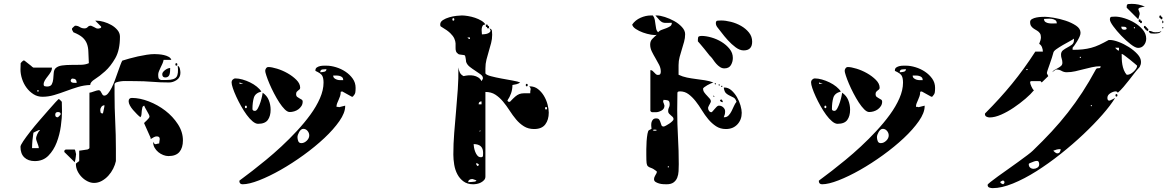

<svg xmlns="http://www.w3.org/2000/svg" viewBox="-20 -887 6043 994"><path d="M480 -780Q496 -780 517 -774Q538 -768 556.5 -757.5Q575 -747 588 -731.5Q601 -716 601 -697Q601 -628 577 -586Q553 -544 524 -518Q495 -492 471 -477Q447 -462 447 -447Q415 -446 383.5 -436.5Q352 -427 321.5 -415.5Q291 -404 260.5 -395Q230 -386 200 -386Q174 -386 153 -399.5Q132 -413 117 -433.5Q102 -454 94 -479Q86 -504 86 -527L87 -560Q88 -562 93 -567Q98 -572 100 -573Q101 -574 103 -574Q106 -574 107 -573L140 -547Q142 -545 144 -543.5Q146 -542 148 -540Q151 -538 153 -537H249Q249 -525 242.5 -514Q236 -503 227.5 -492.5Q219 -482 212.5 -471.5Q206 -461 206 -450Q206 -442 212 -440.5Q218 -439 223 -439Q242 -439 248 -450.5Q254 -462 255.5 -477Q257 -492 258 -508Q259 -524 267 -533Q279 -545 301 -548Q323 -551 348.5 -551Q374 -551 398.5 -551.5Q423 -552 440 -560Q438 -594 437.5 -618Q437 -642 430 -660.5Q423 -679 407.5 -693Q392 -707 360 -720L353 -733V-740Q355 -742 360 -747Q365 -752 367 -753Q367 -754 370 -754Q382 -754 393 -747Q404 -740 417 -740Q428 -740 434 -747Q440 -754 450 -754Q453 -754 453 -753Q454 -753 458 -751Q462 -749 466.5 -747Q471 -745 475 -742.5Q479 -740 480 -740L487 -739Q488 -739 492 -739.5Q496 -740 499.5 -741.5Q503 -743 504 -746Q505 -749 500 -753L473 -780ZM843 -473Q883 -473 894 -489Q905 -505 900 -547Q909 -542 911.5 -530.5Q914 -519 914 -510Q914 -486 895 -473Q876 -460 855 -460Q810 -460 768 -463.5Q726 -467 681 -467Q656 -467 630 -467.5Q604 -468 580 -460Q579 -460 576.5 -457Q574 -454 573 -453V-400Q573 -328 576.5 -258.5Q580 -189 580 -117V-53Q576 -34 566 -14Q556 6 541 22.5Q526 39 507 49.5Q488 60 467 60Q450 60 433 51.5Q416 43 402.5 29Q389 15 381 -2Q373 -19 373 -37V-40Q375 -42 381.5 -47Q388 -52 390 -53V-107Q392 -107 398.5 -108Q405 -109 412 -110Q419 -111 425 -112Q431 -113 433 -113Q436 -114 439.5 -116.5Q443 -119 443 -120V-407Q446 -407 452.5 -409Q459 -411 466 -413.5Q473 -416 480 -418Q487 -420 490 -420Q497 -420 500 -415.5Q503 -411 505.5 -406Q508 -401 511 -396.5Q514 -392 520 -392Q530 -392 539.5 -403.5Q549 -415 558 -432.5Q567 -450 575 -472Q583 -494 590 -514Q597 -534 603 -550Q609 -566 613 -573Q629 -578 650 -584Q671 -590 694 -595Q717 -600 739.5 -603.5Q762 -607 780 -607Q788 -607 801.5 -606Q815 -605 828.5 -602Q842 -599 853 -593Q864 -587 867 -577H827Q825 -566 820.5 -556.5Q816 -547 811.5 -537.5Q807 -528 803 -518.5Q799 -509 799 -500Q799 -491 800.5 -484Q802 -477 813 -473ZM893 -547Q888 -547 888 -553.5Q888 -560 893 -560Q898 -560 898 -553.5Q898 -547 893 -547ZM861 -535Q861 -527 860.5 -518.5Q860 -510 858 -502.5Q856 -495 850.5 -490.5Q845 -486 836 -486Q820 -486 820 -503Q820 -509 824.5 -514.5Q829 -520 835 -524.5Q841 -529 848 -532Q855 -535 861 -535ZM353 -480Q349 -479 347 -473Q346 -473 346 -470Q346 -464 350 -461.5Q354 -459 359.5 -458.5Q365 -458 370 -458Q375 -458 377 -458Q377 -480 357 -480ZM180 -420H173V-413H180ZM727 -247Q726 -248 726 -250Q726 -251 730 -254.5Q734 -258 738.5 -262.5Q743 -267 747.5 -272Q752 -277 753 -280Q754 -281 754 -283Q754 -288 750 -295.5Q746 -303 741.5 -311Q737 -319 732.5 -327Q728 -335 727 -340Q719 -338 717 -330.5Q715 -323 714 -314Q713 -305 712.5 -295.5Q712 -286 707 -280Q699 -286 689 -296Q679 -306 669 -317.5Q659 -329 652.5 -341Q646 -353 646 -363Q646 -380 663 -380Q704 -380 750.5 -362Q797 -344 836 -314Q875 -284 901 -244Q927 -204 927 -160Q927 -122 909 -100.5Q891 -79 852 -79Q839 -79 825 -84.5Q811 -90 799.5 -99.5Q788 -109 780.5 -122Q773 -135 773 -150V-153Q777 -145 780 -142.5Q783 -140 786.5 -140.5Q790 -141 794 -142.5Q798 -144 804 -144Q804 -150 805.5 -156Q807 -162 807 -167Q807 -172 804.5 -176Q802 -180 793 -181Q784 -181 777 -177Q770 -173 760 -167V-173ZM301 -310Q301 -278 295 -234Q289 -190 273.5 -149.5Q258 -109 230.5 -81Q203 -53 160 -53Q126 -53 106 -72Q86 -91 86 -127Q86 -135 100.5 -156.5Q115 -178 136.5 -205.5Q158 -233 183.5 -262.5Q209 -292 231 -317Q253 -342 267.5 -358Q282 -374 283 -374Q286 -374 287 -373Q288 -372 293.5 -367Q299 -362 300 -360ZM520 -333 521 -342Q511 -342 505 -334Q499 -326 499 -317Q499 -312 500.5 -306Q502 -300 510 -300H513ZM280 -280Q282 -281 287 -286.5Q292 -292 293 -293Q294 -294 294 -297Q294 -303 289.5 -305Q285 -307 280 -307Q266 -307 266 -293Q266 -280 277 -280ZM181 -120Q181 -124 180 -127Q180 -128 178 -134Q176 -140 173.5 -146.5Q171 -153 169 -159Q167 -165 167 -167Q166 -177 172.5 -191.5Q179 -206 187 -213Q186 -214 183 -214Q181 -214 180 -213Q177 -212 166.5 -207Q156 -202 153 -200Q150 -182 148 -160.5Q146 -139 146 -120ZM367 -113Q369 -110 370 -106Q371 -103 371.5 -99Q372 -95 373 -93L374 -87Q374 -86 373.5 -85.5Q373 -85 373 -83V-80Q373 -76 370.5 -63Q368 -50 367 -47L313 -100V-107Q314 -108 316.5 -110.5Q319 -113 320 -113Z M1613 -523Q1613 -533 1620.5 -538Q1628 -543 1637.5 -545Q1647 -547 1656.5 -547Q1666 -547 1671 -547Q1693 -547 1719.5 -539Q1746 -531 1768.5 -516Q1791 -501 1806 -480Q1821 -459 1821 -432Q1821 -418 1819.5 -408.5Q1818 -399 1807 -387Q1806 -386 1803 -386Q1801 -386 1800 -387L1753 -413Q1753 -414 1749 -413Q1745 -412 1744 -412Q1744 -399 1740.5 -389Q1737 -379 1733 -370Q1729 -361 1725.5 -352.5Q1722 -344 1722 -334Q1730 -334 1732 -333.5Q1734 -333 1735 -332L1767 -340V-337Q1767 -303 1737 -260Q1707 -217 1659 -172Q1611 -127 1551.5 -84Q1492 -41 1433 -7.5Q1374 26 1321.5 46.5Q1269 67 1236 67Q1219 67 1219 49Q1219 48 1237.5 34.5Q1256 21 1287 -3Q1318 -27 1357 -59Q1396 -91 1437 -129Q1478 -167 1517 -209Q1556 -251 1587 -293.5Q1618 -336 1636.5 -378.5Q1655 -421 1655 -459Q1655 -482 1648.5 -494.5Q1642 -507 1613 -520ZM1547 -361Q1547 -348 1540.5 -338Q1534 -328 1524.5 -321Q1515 -314 1503 -310.5Q1491 -307 1480 -307Q1468 -307 1454 -321Q1440 -335 1426 -356.5Q1412 -378 1398.5 -404Q1385 -430 1375 -453.5Q1365 -477 1359 -495.5Q1353 -514 1353 -520Q1353 -527 1357.5 -533.5Q1362 -540 1370 -540Q1386 -540 1414 -531.5Q1442 -523 1468.5 -508Q1495 -493 1514.5 -473.5Q1534 -454 1534 -433Q1534 -427 1530.5 -424Q1527 -421 1523.5 -418.5Q1520 -416 1516.5 -412Q1513 -408 1513 -400Q1513 -390 1518.5 -385.5Q1524 -381 1530 -378Q1536 -375 1541.5 -371.5Q1547 -368 1547 -361ZM1670 -529Q1661 -529 1649.5 -527.5Q1638 -526 1638 -513Q1647 -513 1658.5 -515.5Q1670 -518 1670 -529ZM1757 -472Q1757 -482 1751.5 -487Q1746 -492 1738 -494Q1730 -496 1721 -496Q1712 -496 1705 -496Q1705 -487 1711 -482Q1717 -477 1725 -474.5Q1733 -472 1742 -472Q1751 -472 1757 -472ZM1381 -319Q1381 -286 1366.5 -266Q1352 -246 1316 -246Q1303 -246 1287.5 -259Q1272 -272 1257 -292.5Q1242 -313 1228 -338Q1214 -363 1203 -387Q1192 -411 1185.5 -430.5Q1179 -450 1179 -460Q1179 -469 1185 -475Q1191 -481 1199 -481Q1215 -481 1235 -475.5Q1255 -470 1274.5 -460.5Q1294 -451 1309.5 -438.5Q1325 -426 1333 -413Q1301 -405 1294 -380.5Q1287 -356 1287 -323Q1287 -313 1300 -313Q1308 -313 1315.5 -327Q1323 -341 1328.5 -358.5Q1334 -376 1337 -390.5Q1340 -405 1340 -407Q1362 -392 1371.5 -368.5Q1381 -345 1381 -319ZM1220 -460V-453H1240ZM1253 -327Q1258 -327 1258 -333.5Q1258 -340 1253 -340Q1248 -340 1248 -333.5Q1248 -327 1253 -327ZM1581 -186Q1581 -199 1572 -209.5Q1563 -220 1550 -220Q1544 -220 1538.5 -215.5Q1533 -211 1529 -204Q1525 -197 1522.5 -190Q1520 -183 1520 -177Q1520 -167 1524 -156.5Q1528 -146 1540 -146Q1555 -146 1568 -158.5Q1581 -171 1581 -186Z M2723 -440Q2747 -440 2765 -426Q2783 -412 2795.5 -391.5Q2808 -371 2814.5 -347Q2821 -323 2821 -304Q2821 -267 2803 -243Q2785 -219 2745 -219Q2715 -219 2692.5 -233Q2670 -247 2652 -268.5Q2634 -290 2618 -315Q2602 -340 2584 -361.5Q2566 -383 2544.5 -397Q2523 -411 2493 -411V27Q2493 38 2486 45.5Q2479 53 2469.5 58Q2460 63 2449 65Q2438 67 2430 67Q2400 67 2380 52.5Q2360 38 2348 15.5Q2336 -7 2331.5 -34.5Q2327 -62 2327 -87Q2327 -143 2331.5 -199Q2336 -255 2341 -311.5Q2346 -368 2350 -424.5Q2354 -481 2353 -538Q2355 -524 2360.5 -512Q2366 -500 2380 -493Q2392 -496 2405.5 -497Q2419 -498 2432 -495.5Q2445 -493 2456 -486Q2467 -479 2473 -467Q2474 -468 2476.5 -473Q2479 -478 2480 -480V-483Q2480 -493 2468 -502Q2456 -511 2441 -520.5Q2426 -530 2412 -541Q2398 -552 2393 -567Q2393 -568 2392.5 -573Q2392 -578 2391 -583.5Q2390 -589 2389 -594Q2388 -599 2387 -600Q2386 -601 2381 -602Q2376 -603 2370 -603.5Q2364 -604 2359 -605Q2354 -606 2353 -607Q2343 -614 2340.5 -622.5Q2338 -631 2338.5 -641Q2339 -651 2338.5 -662.5Q2338 -674 2332 -687.5Q2326 -701 2311 -715.5Q2296 -730 2267 -747Q2261 -750 2260 -752.5Q2259 -755 2259 -760Q2259 -774 2273 -783Q2287 -792 2306 -797.5Q2325 -803 2343.5 -805Q2362 -807 2371 -807Q2384 -807 2402.5 -804Q2421 -801 2439 -795Q2457 -789 2472 -780Q2487 -771 2493 -760Q2483 -760 2479 -754Q2475 -748 2474 -739.5Q2473 -731 2474 -722.5Q2475 -714 2475 -709Q2479 -709 2489 -710Q2499 -711 2507 -714.5Q2515 -718 2518.5 -724Q2522 -730 2513 -740Q2526 -737 2527 -726.5Q2528 -716 2528 -707Q2528 -685 2522.5 -664Q2517 -643 2510.5 -621.5Q2504 -600 2498.5 -578.5Q2493 -557 2493 -533V-507Q2497 -499 2521.5 -492.5Q2546 -486 2576 -480.5Q2606 -475 2634 -470Q2662 -465 2673 -460Q2665 -454 2653.5 -451Q2642 -448 2633 -447Q2633 -425 2626 -404.5Q2619 -384 2607 -367Q2609 -361 2613 -360H2620Q2637 -378 2647.5 -387Q2658 -396 2668.5 -400Q2679 -404 2691.5 -404Q2704 -404 2725 -404Q2725 -417 2727 -423.5Q2729 -430 2720 -440ZM2327 -780Q2332 -780 2332 -786.5Q2332 -793 2327 -793Q2322 -793 2322 -786.5Q2322 -780 2327 -780ZM2500 -747Q2495 -747 2495 -753.5Q2495 -760 2500 -760Q2507 -760 2505 -753H2507Q2512 -753 2512 -746.5Q2512 -740 2507 -740Q2500 -740 2502 -747ZM2413 -693H2400Q2405 -685 2413 -685ZM2707 -440Q2702 -440 2702 -446.5Q2702 -453 2707 -453Q2712 -453 2712 -446.5Q2712 -440 2707 -440ZM2473 -362Q2458 -362 2458 -347H2473ZM2807 -320Q2812 -320 2812 -326.5Q2812 -333 2807 -333Q2802 -333 2802 -326.5Q2802 -320 2807 -320ZM2460 -207H2467V-213ZM2470 -73Q2480 -73 2480.5 -81.5Q2481 -90 2481 -96Q2481 -141 2432 -141Q2432 -135 2434 -123.5Q2436 -112 2440.5 -100.5Q2445 -89 2452 -81Q2459 -73 2470 -73ZM2460 -33Q2455 -42 2445 -42Q2445 -32 2453 -27ZM2423 40Q2416 40 2410 44Q2404 48 2404 56Q2408 56 2422 55Q2436 54 2440 53Q2441 53 2443.5 50.5Q2446 48 2447 47L2427 40Z M3730 -280Q3743 -280 3752 -289.5Q3761 -299 3767.5 -312Q3774 -325 3780 -338.5Q3786 -352 3793 -360Q3788 -376 3778.5 -381.5Q3769 -387 3758.5 -391.5Q3748 -396 3739 -404Q3730 -412 3727 -433Q3728 -434 3730 -434Q3750 -434 3766.5 -419.5Q3783 -405 3795 -384.5Q3807 -364 3813.5 -341.5Q3820 -319 3820 -303Q3820 -267 3797.5 -243Q3775 -219 3738 -219Q3709 -219 3687 -233.5Q3665 -248 3647 -269.5Q3629 -291 3613.5 -316.5Q3598 -342 3581 -363.5Q3564 -385 3544.5 -399.5Q3525 -414 3500 -414Q3496 -414 3492 -413Q3488 -412 3487 -407L3486 -317Q3486 -245 3490 -176Q3494 -107 3494 -37Q3494 -19 3493 -0.5Q3492 18 3486 33Q3480 48 3467 57.5Q3454 67 3431 67Q3425 67 3414 66.5Q3403 66 3392.5 63Q3382 60 3374 55Q3366 50 3366 41Q3366 39 3366.5 36.5Q3367 34 3367 33Q3367 32 3369 28Q3371 24 3373 20Q3375 16 3377.5 12Q3380 8 3380 7V0Q3362 -14 3351 -17.5Q3340 -21 3334.5 -26Q3329 -31 3327.5 -42.5Q3326 -54 3326 -85Q3326 -94 3326 -114.5Q3326 -135 3327.5 -156Q3329 -177 3332 -194Q3335 -211 3340 -213L3353 -220Q3352 -227 3351.5 -236.5Q3351 -246 3353 -254Q3355 -262 3360.5 -268Q3366 -274 3377 -274Q3389 -274 3393 -267.5Q3397 -261 3399.5 -253Q3402 -245 3404.5 -238.5Q3407 -232 3416 -232Q3419 -232 3427.5 -236.5Q3436 -241 3445 -247Q3454 -253 3460.5 -259.5Q3467 -266 3467 -270Q3467 -277 3462.5 -281.5Q3458 -286 3453 -290Q3448 -294 3443.5 -299Q3439 -304 3439 -312Q3439 -323 3443 -330Q3447 -337 3447 -347Q3447 -365 3436.5 -367.5Q3426 -370 3415 -370Q3415 -368 3414 -365Q3413 -362 3413 -360Q3414 -358 3417 -350Q3420 -342 3420 -340Q3420 -323 3404.5 -314.5Q3389 -306 3375 -306Q3371 -306 3362.5 -306Q3354 -306 3353 -307Q3352 -307 3349.5 -309.5Q3347 -312 3347 -313V-524Q3354 -524 3358.5 -520Q3363 -516 3367 -511.5Q3371 -507 3375.5 -503Q3380 -499 3386 -499Q3395 -499 3398 -503.5Q3401 -508 3401 -516Q3401 -534 3392.5 -551Q3384 -568 3373.5 -585.5Q3363 -603 3354.5 -620.5Q3346 -638 3346 -656Q3346 -674 3356.5 -685Q3367 -696 3380 -707Q3371 -704 3350.5 -707.5Q3330 -711 3309 -718.5Q3288 -726 3271.5 -737Q3255 -748 3253 -760Q3269 -783 3296 -795Q3323 -807 3350 -807H3360Q3368 -796 3370 -784Q3372 -772 3373.5 -760.5Q3375 -749 3377 -738.5Q3379 -728 3387 -720Q3395 -729 3407 -733Q3419 -737 3430.5 -741.5Q3442 -746 3450 -751.5Q3458 -757 3458 -769Q3439 -769 3428.5 -768.5Q3418 -768 3410.5 -771Q3403 -774 3395 -782Q3387 -790 3373 -807H3380Q3397 -807 3422 -799Q3447 -791 3470.5 -778Q3494 -765 3510.5 -747Q3527 -729 3527 -710Q3527 -690 3521.5 -670.5Q3516 -651 3510 -631.5Q3504 -612 3498.5 -592Q3493 -572 3493 -550V-500Q3514 -490 3536.5 -485.5Q3559 -481 3582.5 -478Q3606 -475 3629 -471.5Q3652 -468 3673 -460Q3669 -459 3660 -455Q3651 -451 3642 -446Q3633 -441 3626 -435.5Q3619 -430 3620 -427Q3620 -417 3626.5 -408Q3633 -399 3641 -391Q3649 -383 3655 -375.5Q3661 -368 3660 -360Q3660 -359 3658 -355Q3656 -351 3653.5 -346.5Q3651 -342 3649 -338Q3647 -334 3647 -333Q3646 -332 3646 -331V-326Q3646 -319 3651 -312.5Q3656 -306 3663 -306Q3665 -306 3669.5 -311Q3674 -316 3679 -322Q3684 -328 3689.5 -333.5Q3695 -339 3700 -340H3703Q3715 -340 3724.5 -331Q3734 -322 3734 -311Q3734 -302 3732.5 -295.5Q3731 -289 3727 -280ZM3874 -671Q3874 -626 3830 -626Q3810 -626 3788.5 -642Q3767 -658 3748 -679Q3729 -700 3714.5 -719.5Q3700 -739 3693 -747Q3686 -757 3686 -767Q3686 -779 3694.5 -780Q3703 -781 3713 -781Q3736 -781 3764 -774Q3792 -767 3816.5 -753Q3841 -739 3857.5 -718.5Q3874 -698 3874 -671ZM3593 -683Q3593 -695 3597.5 -698Q3602 -701 3613 -701Q3635 -701 3663 -693Q3691 -685 3715.5 -670Q3740 -655 3757 -634Q3774 -613 3774 -587Q3774 -567 3764 -550Q3754 -533 3730 -533Q3718 -533 3707.5 -540Q3697 -547 3688.5 -556.5Q3680 -566 3673 -576.5Q3666 -587 3660 -593Q3655 -597 3646 -609Q3637 -621 3626.5 -633.5Q3616 -646 3606.5 -657.5Q3597 -669 3593 -673ZM3687 -453Q3686 -450 3683.5 -450Q3681 -450 3680 -453Q3679 -456 3683 -456Q3687 -456 3687 -453ZM3707 -447Q3706 -444 3703.5 -444Q3701 -444 3700 -447Q3699 -450 3703 -450Q3707 -450 3707 -447ZM3720 -440Q3719 -437 3716.5 -437Q3714 -437 3713 -440Q3713 -443 3717 -443Q3721 -443 3720 -440ZM3673 -387V-393L3680 -387ZM3713 -373Q3722 -368 3722 -358Q3711 -358 3707 -367ZM3380 -213Q3381 -214 3377.5 -215Q3374 -216 3370 -216Q3366 -216 3362.5 -215Q3359 -214 3360 -213Q3362 -210 3370 -210Q3378 -210 3380 -213ZM3440 -20Q3443 -21 3443 -23.5Q3443 -26 3440 -27Q3437 -27 3437 -23Q3437 -19 3440 -20Z M4613 -523Q4613 -533 4620.5 -538Q4628 -543 4637.5 -545Q4647 -547 4656.5 -547Q4666 -547 4671 -547Q4693 -547 4719.5 -539Q4746 -531 4768.5 -516Q4791 -501 4806 -480Q4821 -459 4821 -432Q4821 -418 4819.5 -408.5Q4818 -399 4807 -387Q4806 -386 4803 -386Q4801 -386 4800 -387L4753 -413Q4753 -414 4749 -413Q4745 -412 4744 -412Q4744 -399 4740.5 -389Q4737 -379 4733 -370Q4729 -361 4725.5 -352.5Q4722 -344 4722 -334Q4730 -334 4732 -333.5Q4734 -333 4735 -332L4767 -340V-337Q4767 -303 4737 -260Q4707 -217 4659 -172Q4611 -127 4551.5 -84Q4492 -41 4433 -7.5Q4374 26 4321.5 46.5Q4269 67 4236 67Q4219 67 4219 49Q4219 48 4237.5 34.5Q4256 21 4287 -3Q4318 -27 4357 -59Q4396 -91 4437 -129Q4478 -167 4517 -209Q4556 -251 4587 -293.5Q4618 -336 4636.5 -378.5Q4655 -421 4655 -459Q4655 -482 4648.5 -494.5Q4642 -507 4613 -520ZM4547 -361Q4547 -348 4540.5 -338Q4534 -328 4524.5 -321Q4515 -314 4503 -310.5Q4491 -307 4480 -307Q4468 -307 4454 -321Q4440 -335 4426 -356.5Q4412 -378 4398.5 -404Q4385 -430 4375 -453.5Q4365 -477 4359 -495.5Q4353 -514 4353 -520Q4353 -527 4357.5 -533.5Q4362 -540 4370 -540Q4386 -540 4414 -531.5Q4442 -523 4468.5 -508Q4495 -493 4514.5 -473.5Q4534 -454 4534 -433Q4534 -427 4530.5 -424Q4527 -421 4523.5 -418.5Q4520 -416 4516.5 -412Q4513 -408 4513 -400Q4513 -390 4518.5 -385.5Q4524 -381 4530 -378Q4536 -375 4541.5 -371.5Q4547 -368 4547 -361ZM4670 -529Q4661 -529 4649.5 -527.5Q4638 -526 4638 -513Q4647 -513 4658.5 -515.5Q4670 -518 4670 -529ZM4757 -472Q4757 -482 4751.5 -487Q4746 -492 4738 -494Q4730 -496 4721 -496Q4712 -496 4705 -496Q4705 -487 4711 -482Q4717 -477 4725 -474.5Q4733 -472 4742 -472Q4751 -472 4757 -472ZM4381 -319Q4381 -286 4366.5 -266Q4352 -246 4316 -246Q4303 -246 4287.5 -259Q4272 -272 4257 -292.5Q4242 -313 4228 -338Q4214 -363 4203 -387Q4192 -411 4185.5 -430.5Q4179 -450 4179 -460Q4179 -469 4185 -475Q4191 -481 4199 -481Q4215 -481 4235 -475.5Q4255 -470 4274.5 -460.5Q4294 -451 4309.5 -438.5Q4325 -426 4333 -413Q4301 -405 4294 -380.5Q4287 -356 4287 -323Q4287 -313 4300 -313Q4308 -313 4315.5 -327Q4323 -341 4328.5 -358.5Q4334 -376 4337 -390.5Q4340 -405 4340 -407Q4362 -392 4371.5 -368.5Q4381 -345 4381 -319ZM4220 -460V-453H4240ZM4253 -327Q4258 -327 4258 -333.5Q4258 -340 4253 -340Q4248 -340 4248 -333.5Q4248 -327 4253 -327ZM4581 -186Q4581 -199 4572 -209.5Q4563 -220 4550 -220Q4544 -220 4538.5 -215.5Q4533 -211 4529 -204Q4525 -197 4522.5 -190Q4520 -183 4520 -177Q4520 -167 4524 -156.5Q4528 -146 4540 -146Q4555 -146 4568 -158.5Q4581 -171 4581 -186Z M5813 -853Q5813 -865 5821 -866Q5829 -867 5839 -867Q5857 -867 5873.5 -863.5Q5890 -860 5907 -853Q5904 -853 5893.5 -850.5Q5883 -848 5880 -847Q5878 -846 5875.5 -843.5Q5873 -841 5873 -840Q5873 -838 5876.5 -830Q5880 -822 5880 -820V-813L5873 -787L5813 -847ZM5993 -800Q5998 -800 5998 -793.5Q5998 -787 5993 -787Q5988 -787 5988 -793H5987Q5982 -793 5982 -800Q5982 -807 5987 -807Q5992 -807 5992 -800ZM5914 -687Q5914 -668 5902.5 -653.5Q5891 -639 5872 -639Q5858 -639 5833.5 -658Q5809 -677 5785 -702Q5761 -727 5743.5 -751Q5726 -775 5726 -786Q5726 -799 5734 -800Q5742 -801 5753 -801Q5774 -801 5801.5 -792.5Q5829 -784 5854 -769Q5879 -754 5896.5 -733Q5914 -712 5914 -687ZM5727 -680Q5744 -680 5771 -670Q5798 -660 5824 -643.5Q5850 -627 5868.5 -607Q5887 -587 5887 -567Q5887 -559 5885.5 -553.5Q5884 -548 5880 -540Q5866 -525 5852.5 -507.5Q5839 -490 5825 -472Q5811 -454 5796.5 -437Q5782 -420 5767 -407Q5764 -412 5760 -413Q5760 -414 5757 -414Q5744 -414 5728.5 -404.5Q5713 -395 5713 -380Q5713 -375 5715 -370.5Q5717 -366 5723 -366Q5726 -366 5727 -367Q5730 -368 5740 -373Q5750 -378 5753 -380Q5730 -342 5687 -293Q5644 -244 5589 -192Q5534 -140 5471 -90Q5408 -40 5345.5 -0.5Q5283 39 5224 63Q5165 87 5119 87Q5111 87 5102 84Q5093 81 5093 70Q5093 67 5108 55Q5123 43 5146.5 26Q5170 9 5198.5 -11Q5227 -31 5253 -50Q5279 -69 5299 -84Q5319 -99 5327 -107Q5380 -158 5424.5 -206Q5469 -254 5508.5 -304.5Q5548 -355 5583.5 -409.5Q5619 -464 5653 -527Q5656 -533 5660.5 -533.5Q5665 -534 5668.5 -534Q5672 -534 5675 -535.5Q5678 -537 5678 -544Q5655 -544 5633 -539Q5611 -534 5589.5 -528.5Q5568 -523 5546.5 -518Q5525 -513 5502 -513Q5488 -513 5476 -520Q5464 -527 5450 -527H5447Q5444 -525 5436.5 -520Q5429 -515 5427 -513Q5432 -521 5441 -526Q5450 -531 5458.5 -535.5Q5467 -540 5473.5 -546Q5480 -552 5480 -562Q5480 -573 5476.5 -583Q5473 -593 5473 -604Q5473 -619 5483.5 -627Q5494 -635 5506.5 -641.5Q5519 -648 5529.5 -656Q5540 -664 5540 -680V-687Q5534 -682 5517 -673Q5500 -664 5482 -653.5Q5464 -643 5449 -632.5Q5434 -622 5433 -613Q5431 -605 5426 -589Q5421 -573 5415 -556.5Q5409 -540 5404.5 -526.5Q5400 -513 5400 -510V-507L5407 -493L5373 -460L5367 -467H5320Q5313 -467 5313 -460Q5313 -457 5315 -451Q5317 -445 5320 -438.5Q5323 -432 5326.5 -426.5Q5330 -421 5333 -420Q5317 -400 5289 -376Q5261 -352 5228.5 -330Q5196 -308 5163 -293.5Q5130 -279 5103 -279Q5095 -279 5087 -283Q5079 -287 5079 -297Q5079 -299 5080 -300Q5157 -377 5219.5 -453.5Q5282 -530 5340 -620H5379Q5379 -631 5374.5 -642.5Q5370 -654 5360 -660Q5369 -681 5369 -694Q5369 -707 5363.5 -715Q5358 -723 5349.5 -728Q5341 -733 5333 -738Q5325 -743 5319 -751Q5313 -759 5313 -773Q5313 -783 5323 -788.5Q5333 -794 5346 -796.5Q5359 -799 5371.5 -799.5Q5384 -800 5390 -800Q5405 -800 5435.5 -795Q5466 -790 5496.5 -780Q5527 -770 5550.5 -754.5Q5574 -739 5574 -717Q5574 -708 5568.5 -696Q5563 -684 5556 -672.5Q5549 -661 5542.5 -652Q5536 -643 5533 -640V-629Q5563 -629 5585.5 -631.5Q5608 -634 5629 -639.5Q5650 -645 5671.5 -655Q5693 -665 5720 -680ZM5451 -766Q5451 -778 5443 -783Q5435 -788 5424 -789.5Q5413 -791 5402 -790Q5391 -789 5385 -789Q5385 -778 5392.5 -773Q5400 -768 5410.5 -766.5Q5421 -765 5432 -765.5Q5443 -766 5451 -766ZM5887 -767Q5882 -767 5882 -773H5880Q5875 -773 5875 -780Q5875 -787 5880 -787Q5885 -787 5885 -780H5887Q5892 -780 5892 -773.5Q5892 -767 5887 -767ZM6000 -767Q5997 -765 5997 -773.5Q5997 -782 6000 -780Q6003 -778 6003 -773Q6003 -768 6000 -767ZM5913 -747Q5918 -747 5918 -740H5920Q5925 -740 5925 -733.5Q5925 -727 5920 -727Q5915 -727 5915 -733H5913Q5908 -733 5908 -740H5907Q5902 -740 5902 -746.5Q5902 -753 5907 -753Q5912 -753 5912 -747ZM5813 -740Q5811 -748 5799.5 -748.5Q5788 -749 5785 -749Q5785 -733 5800 -733Q5804 -733 5808 -734Q5812 -735 5813 -740ZM5853 -740Q5856 -741 5856 -743.5Q5856 -746 5853 -747Q5850 -747 5850 -743Q5850 -739 5853 -740ZM6000 -740Q5997 -739 5997 -743Q5997 -747 6000 -747Q6003 -746 6003 -743.5Q6003 -741 6000 -740ZM5930 -727Q5938 -727 5944.5 -723.5Q5951 -720 5960 -720Q5970 -720 5977 -720.5Q5984 -721 5993 -727Q5987 -717 5976.5 -715Q5966 -713 5955 -713Q5947 -713 5938.5 -714Q5930 -715 5927 -727ZM5773 -640H5753Q5756 -637 5761.5 -631Q5767 -625 5773 -625ZM5817 -500Q5824 -500 5832.5 -504.5Q5841 -509 5848.5 -516Q5856 -523 5861.5 -531Q5867 -539 5867 -547Q5867 -547 5855.5 -557Q5844 -567 5830 -578Q5816 -589 5803.5 -598.5Q5791 -608 5787 -608Q5787 -596 5787.5 -581.5Q5788 -567 5790.5 -552.5Q5793 -538 5798.5 -524Q5804 -510 5813 -500ZM5573 -587Q5576 -587 5576 -590Q5576 -593 5573 -593Q5570 -594 5570 -590Q5570 -586 5573 -587ZM5300 -527Q5301 -530 5297 -530Q5293 -530 5293 -527Q5294 -524 5296.5 -524Q5299 -524 5300 -527ZM5760 -387Q5755 -387 5755 -393.5Q5755 -400 5760 -400Q5765 -400 5765 -393.5Q5765 -387 5760 -387ZM5633 -340Q5634 -343 5630 -343Q5626 -343 5627 -340Q5627 -337 5630 -337Q5633 -337 5633 -340ZM5471 -115Q5460 -115 5451.5 -113Q5443 -111 5433 -107Q5436 -103 5442.5 -98Q5449 -93 5453 -93Q5463 -93 5467 -100Q5471 -107 5471 -115ZM5360 -36Q5360 -43 5357.5 -48.5Q5355 -54 5347 -54L5340 -53Q5338 -53 5333 -51Q5328 -49 5323 -47Q5318 -45 5313 -43Q5308 -41 5307 -40Q5306 -39 5306 -37Q5306 -25 5313.5 -19Q5321 -13 5331 -13Q5341 -13 5350.5 -19Q5360 -25 5360 -36ZM5180 53Q5179 52 5176.5 49.5Q5174 47 5173 47Q5172 47 5167 49.5Q5162 52 5160 53Q5159 54 5159 57Q5159 59 5160 60Q5162 62 5167 64.5Q5172 67 5173 67Q5174 67 5176.5 64.5Q5179 62 5180 60Z"/></svg>

Font: Genkaimincho
Style: Regular
Weight: 800
Designer: Dr. Ken Lunde (project architect, glyph set definition & overall production); Masataka HATTORI \u670D \u90E8 \u6B63 \u8C
Foundry: Adobe Systems Incorporated
Version: Version 1.00